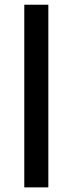

<svg xmlns="http://www.w3.org/2000/svg" viewBox="-20 -622 314 830"><path d="M189 -601.6V188H85V-601.6Z"/></svg>

Font: Arimo Medium
Style: Regular
Weight: 500
Designer: Steve Matteson
Foundry: Monotype Imaging Inc.
Version: Version 1.33